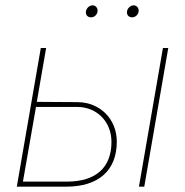

<svg xmlns="http://www.w3.org/2000/svg" viewBox="-20 -700 694 720"><path d="M43 0H228C350 0 418 -61 418 -169C418 -251 358 -316 271 -317L118 -318L153 -520H133ZM501 0H521L611 -520H591ZM322 -635C334 -635 346 -646 346 -660C346 -670 339 -680 327 -680C314 -680 302 -667 302 -654C302 -643 309 -635 322 -635ZM476 -635C488 -635 500 -646 500 -660C500 -670 493 -680 481 -680C468 -680 456 -667 456 -654C456 -643 463 -635 476 -635ZM66 -19 115 -299H269C344 -299 398 -243 398 -168C398 -72 340 -19 231 -19Z"/></svg>

Font: Fixel Text 20240404 Thin
Style: Italic
Weight: 100
Width: 4
Italic angle: -10°
Designer: AlfaBravo + MacPaw
Foundry: Kyrylo Tkachov, Marchela Mozhyna, Serhii Makarenko, Maria Weinstein, Zakhar Kryvoshyya
Version: Version 1.211;Glyphs 3.2 (3225)